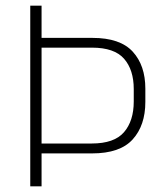

<svg xmlns="http://www.w3.org/2000/svg" viewBox="-20 -659 584 679"><path d="M111.5 -116.5V-151.5H304.5Q384 -151.5 418.5 -191.5Q453 -231.5 453 -300V-344Q453 -412 418.8 -451.2Q384.5 -490.5 305.5 -490.5H111V-525H307Q405 -525 449.5 -476.2Q494 -427.5 494 -345.5V-298.5Q494 -215.5 449.2 -166Q404.5 -116.5 305.5 -116.5ZM87 0V-639H127V-516V-500.5V-140V-128V0Z"/></svg>

Font: Anek Gurmukhi Medium ExtraLight
Style: Regular
Weight: 250
Version: Version 1.003